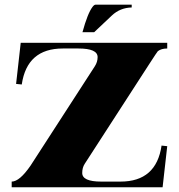

<svg xmlns="http://www.w3.org/2000/svg" viewBox="-20 -790 755 810"><path d="M67.4 -609.4H685.5V-585.4Q660.6 -585.4 646 -574.2Q644 -572.8 608.6 -518.1L337.4 -98.9Q326.9 -82.8 326.9 -60.3Q326.9 -23.9 407 -23.9H488.3Q639.4 -23.9 661.6 -175.8L685.5 -173.3L666 0H29.3V-23.9Q62.5 -23.9 108.9 -91.3L380.1 -510.5Q391.8 -528.6 391.8 -549.1Q391.8 -585.4 311 -585.4H245.1Q94 -585.4 71.8 -433.6L47.9 -436ZM327.9 -654.1Q349.6 -733.6 370.4 -761Q377.4 -770.3 383.3 -770.3H535.6V-758.5Q486.6 -757.3 451.9 -724.6L377.2 -654.1Z"/></svg>

Font: itsadzoke
Style: Regular
Weight: 700
Width: 7
Version: Version 0.45